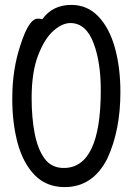

<svg xmlns="http://www.w3.org/2000/svg" viewBox="-20 -739 540 783"><path d="M240 -54Q391 -54 391 -371Q391 -485 362 -562Q331 -645 267 -645Q234 -645 198 -613.5Q162 -582 135.5 -513.5Q109 -445 109 -339Q109 -259 121.5 -194.5Q134 -130 162 -92Q190 -54 240 -54ZM244 24Q170 24 122.5 -24Q75 -72 52.5 -153.5Q30 -235 30 -337Q30 -457 64 -557Q98 -663 134 -663Q149 -663 152 -660Q194 -719 271 -719Q336 -719 381 -672Q426 -625 448.5 -544.5Q471 -464 471 -363Q471 -208 418 -93Q359 24 244 24Z"/></svg>

Font: LXGW WenKai Mono
Style: Bold
Weight: 700
Designer: Fontworks Inc.
Version: Version 1.250;January 17, 2023